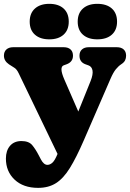

<svg xmlns="http://www.w3.org/2000/svg" viewBox="-21 -722 661 976"><path d="M404.5 -7.5Q367 79 334.2 132Q301.5 185 263.5 209Q225.5 233 173 233Q97.5 233 53.2 191.2Q9 149.5 9 84Q9 43.5 30 19.2Q51 -5 88 -5Q125.5 -5 142.8 15.8Q160 36.5 176 67.5L187 88.5Q201.5 116 220 116Q233 116 245.2 105.2Q257.5 94.5 271.5 60.5L74 -349.5Q64 -370.5 51.5 -377.8Q39 -385 24.5 -395Q-1 -412.5 -1 -439Q-1 -459.5 11.8 -470.8Q24.5 -482 46 -482H303Q325 -482 337.5 -470.8Q350 -459.5 350 -439Q350 -407 317 -395L303 -390Q278.5 -381 306 -318L377 -155L439.5 -310Q453 -344 449.2 -364Q445.5 -384 428 -390L414 -395Q383 -406 383 -439Q383 -459.5 395.8 -470.8Q408.5 -482 430 -482H573Q595 -482 607.5 -470.8Q620 -459.5 620 -439Q620 -426 614.8 -415.2Q609.5 -404.5 595.5 -395.5Q581 -386 567.8 -369.8Q554.5 -353.5 540.5 -321ZM229.5 -522Q183.5 -522 156.8 -545.5Q130 -569 130 -612Q130 -655 156.8 -678.8Q183.5 -702.5 229.5 -702.5Q276 -702.5 302.2 -678.8Q328.5 -655 328.5 -612Q328.5 -569.5 302.2 -545.8Q276 -522 229.5 -522ZM473.5 -522Q427.5 -522 400.8 -545.5Q374 -569 374 -612Q374 -655 400.8 -678.8Q427.5 -702.5 473.5 -702.5Q521 -702.5 547.5 -678.8Q574 -655 574 -612Q574 -569.5 547.5 -545.8Q521 -522 473.5 -522Z"/></svg>

Font: Fraunces 9pt S100 Black
Style: Regular
Weight: 900
Version: Version 1.000; ttfautohint (v1.8.3)